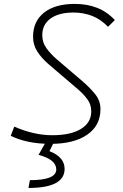

<svg xmlns="http://www.w3.org/2000/svg" viewBox="-20 -723 626 978"><path d="M237.3 9.8Q118.2 9.8 34.7 -31.2L52.7 -78.1Q152.3 -34.2 246.6 -34.2Q339.8 -34.2 392.3 -66.2Q444.8 -98.1 444.8 -155.8Q444.8 -189.9 425.5 -216.6Q406.2 -243.2 378.9 -266.6L225.6 -397.5Q192.9 -425.8 170.7 -459.5Q148.4 -493.2 148.4 -535.6Q148.4 -614.7 204.6 -658.9Q260.7 -703.1 360.8 -703.1Q489.7 -703.1 564.9 -620.6L530.3 -586.4Q492.2 -626 447.8 -642.6Q403.3 -659.2 355 -659.2Q279.8 -659.2 237.5 -628.7Q195.3 -598.1 195.3 -543.9Q195.3 -506.8 216.6 -477.5Q237.8 -448.2 268.1 -421.9L401.9 -307.6Q438.5 -275.9 465.1 -242.9Q491.7 -210 491.7 -167Q491.7 -83.5 424.3 -36.9Q356.9 9.8 237.3 9.8ZM125 234.4 132.3 194.8Q266.6 194.8 266.6 140.1Q266.6 89.8 176.3 65.9L227.1 -23.9L258.3 -5.9L231.9 46.9Q309.1 77.1 309.1 137.2Q309.1 234.4 125 234.4Z"/></svg>

Font: Cascadia Mono NF ExtraLight
Style: Italic
Weight: 200
Italic angle: -10°
Monospace: yes
Designer: Aaron Bell
Foundry: Saja Typeworks
Version: Version 2404.023; ttfautohint (v1.8.4)